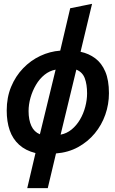

<svg xmlns="http://www.w3.org/2000/svg" viewBox="-20 -796 600 1001"><path d="M122 185 165 2Q113 -11 79.5 -41.5Q46 -72 30.5 -117Q15 -162 15 -220Q15 -288 38 -343.5Q61 -399 100.5 -440Q140 -481 190 -504.5Q240 -528 294 -532L346 -753L460 -776L400 -526Q443 -517 476.5 -492Q510 -467 529 -422.5Q548 -378 548 -310Q548 -252 529 -198Q510 -144 474 -100.5Q438 -57 387 -29Q336 -1 272 4L229 185ZM188 -96 270 -433Q238 -427 212 -406Q186 -385 167.5 -353.5Q149 -322 139 -286.5Q129 -251 129 -217Q129 -171 143.5 -139.5Q158 -108 188 -96ZM296 -94Q328 -100 353.5 -121Q379 -142 397 -172.5Q415 -203 424.5 -239Q434 -275 434 -309Q434 -356 422 -388Q410 -420 378 -433Z"/></svg>

Font: Ubuntu Sans Mono
Style: Italic
Weight: 400
Italic angle: -13.5°
Monospace: yes
Designer: Dalton Maag Ltd
Foundry: Dalton Maag Ltd
Version: Version 1.006